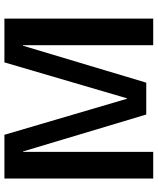

<svg xmlns="http://www.w3.org/2000/svg" viewBox="58 -773 715 871"><g transform="rotate(-90 415.5 -337.5)"><path d="M41 0H162V-590.5H164L331.5 -31.5H476L643.5 -590.5H646V0H766.5V-675H568L405 -119H403L239.5 -675H41Z"/></g></svg>

Font: Anybody Thin Medium
Style: Regular
Weight: 500
Version: Version 1.113;gftools[0.9.25]